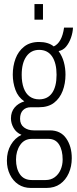

<svg xmlns="http://www.w3.org/2000/svg" viewBox="-20 -745 381 947"><path d="M132 182Q97 182 70.5 164.5Q44 147 29 116Q14 85 14 47Q14 3 33.5 -30.5Q53 -64 86 -80Q60 -91 47 -114Q34 -137 34 -161Q34 -193 52 -214.5Q70 -236 100 -245Q69 -266 56 -302Q43 -338 43 -377Q43 -419 56.5 -455.5Q70 -492 99 -515Q128 -538 173 -538Q195 -538 213.5 -532.5Q232 -527 245 -516Q265 -525 278 -548.5Q291 -572 296 -609H340Q339 -584 330 -558.5Q321 -533 306 -515Q291 -497 269 -493Q287 -468 295 -438.5Q303 -409 303 -377Q303 -333 289 -296.5Q275 -260 246.5 -238Q218 -216 172 -216H131Q108 -216 93.5 -201.5Q79 -187 79 -159Q79 -131 98.5 -116.5Q118 -102 146 -102H226Q279 -102 306.5 -62.5Q334 -23 334 35Q334 76 319 109.5Q304 143 276.5 162.5Q249 182 209 182ZM137 143H205Q231 143 250 129Q269 115 279 92Q289 69 289 42Q289 -4 271.5 -32Q254 -60 219 -60H137Q100 -60 79.5 -30Q59 0 59 42Q59 87 78.5 115Q98 143 137 143ZM173 -255Q215 -255 237 -286.5Q259 -318 259 -376Q259 -434 237 -466.5Q215 -499 173 -499Q133 -499 110 -466.5Q87 -434 87 -376Q87 -338 97 -310.5Q107 -283 126.5 -269Q146 -255 173 -255ZM150 -648V-725H192V-648Z"/></svg>

Font: Archivo ExtraCondensed Thin
Style: Regular
Weight: 250
Width: 2
Designer: Hector Gatti
Foundry: Omnibus-Type
Version: Version 2.001